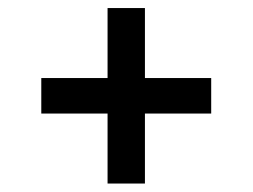

<svg xmlns="http://www.w3.org/2000/svg" viewBox="-20 -612 612 465"><path d="M240.5 -167.5V-337H80V-423H240.5V-592.5H331V-423H491.5V-337H331V-167.5Z"/></svg>

Font: Encode Sans Exp Md
Style: Regular
Weight: 500
Width: 7
Designer: Multiple Designers
Foundry: Impallari Type
Version: Version 3.002; ttfautohint (v1.8.3) -l 8 -r 50 -G 200 -x 14 